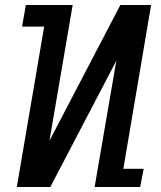

<svg xmlns="http://www.w3.org/2000/svg" viewBox="-20 -745 640 765"><path d="M269.5 -725 177 -184 459.5 -725H582L471.5 -72.5H552.5L538.5 0H357L443.5 -503L180.5 0H47L156 -639H68L83 -725Z"/></svg>

Font: JuliaMono SemiBoldItalic
Style: Regular
Weight: 600
Italic angle: -9°
Monospace: yes
Designer: cormullion
Foundry: corm
Version: Version 0.049; ttfautohint (v1.8.4)